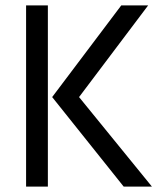

<svg xmlns="http://www.w3.org/2000/svg" viewBox="-20 -694 613 714"><path d="M545 0H440L174 -333L431 -674H531L274 -333ZM158 0H77V-674H158Z"/></svg>

Font: Hind Vadodara
Style: Regular
Weight: 400
Designer: Hitesh Malaviya
Foundry: Indian Type Foundry
Version: Version 1.001;PS 1.0;hotconv 1.0.86;makeotf.lib2.5.63406; tt